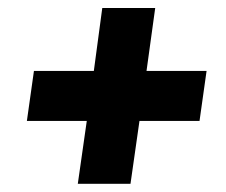

<svg xmlns="http://www.w3.org/2000/svg" viewBox="-20 -570 561 477"><path d="M234.1 -550.2H365.6L344 -393.7H493.2L475.7 -269.6H326.5L304.2 -113.4H173.3L195.6 -269.6H46.8L64.3 -393.7H213.1Z"/></svg>

Font: Fira Sans Variable
Style: Italic
Weight: 397
Italic angle: -8°
Designer: Carrois Corporate & Edenspiekermann AG
Foundry: Carrois Corporate GbR & Edenspiekermann AG
Version: Version 4.202